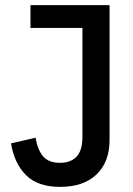

<svg xmlns="http://www.w3.org/2000/svg" viewBox="-20 -718 521 750"><path d="M408 -698V-172Q408 -85 357 -36.5Q306 12 215 12Q128 12 82 -33.5Q36 -79 23 -158L119 -180Q127 -132 148.5 -107Q170 -82 215 -82Q256 -82 279 -106Q302 -130 302 -184V-609H99V-698Z"/></svg>

Font: IBM Plex Sans Condensed Medium
Style: Regular
Weight: 500
Width: 3
Designer: Mike Abbink, Paul van der Laan, Pieter van Rosmalen
Foundry: Bold Monday
Version: Version 1.3